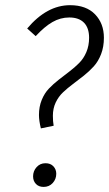

<svg xmlns="http://www.w3.org/2000/svg" viewBox="-20 -716 425 748"><path d="M252.9 -695.8Q315.9 -695.8 350.3 -660.2Q384.8 -624.5 384.8 -568.8Q384.8 -533.7 373.8 -505.1Q362.8 -476.6 345.2 -457.3Q327.6 -438 306.4 -421.1Q285.2 -404.3 264.2 -388.7Q243.2 -373 225.6 -356.4Q208 -339.8 197 -316.7Q186 -293.5 186 -265.1Q186 -243.2 189 -226.1L139.2 -215.8Q131.8 -246.1 131.8 -268.1Q131.8 -300.3 142.6 -326.7Q153.3 -353 170.7 -371.1Q188 -389.2 208.7 -405.3Q229.5 -421.4 250.2 -437.3Q271 -453.1 288.3 -470.5Q305.7 -487.8 316.4 -512.9Q327.1 -538.1 327.1 -568.8Q327.1 -607.4 307.1 -627.7Q287.1 -647.9 250 -647.9Q215.3 -647.9 184.3 -630.1Q153.3 -612.3 119.1 -575.2L85.9 -605Q162.6 -695.8 252.9 -695.8ZM149.9 12.2Q130.9 12.2 119.9 0.5Q108.9 -11.2 108.9 -28.8Q108.9 -49.8 122.6 -64.9Q136.2 -80.1 157.2 -80.1Q176.8 -80.1 188 -68.1Q199.2 -56.2 199.2 -39.1Q199.2 -18.1 185.3 -2.9Q171.4 12.2 149.9 12.2Z"/></svg>

Font: Fira Sans Compressed Light
Style: Italic
Weight: 300
Width: 3
Italic angle: -8°
Designer: Carrois Corporate & Edenspiekermann AG
Foundry: Carrois Corporate GbR & Edenspiekermann AG
Version: Version 4.203;PS 004.203;hotconv 1.0.88;makeotf.lib2.5.64775